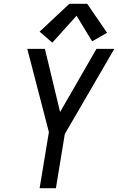

<svg xmlns="http://www.w3.org/2000/svg" viewBox="-20 -993 623 1013"><path d="M189 0H275L322 -286L583 -735H489L297 -402L217 -735H124L238 -296ZM256 -768 384 -910 466 -775 545 -820 440 -973H346L189 -826Z"/></svg>

Font: Iosevka Sparkle Oblique
Style: Regular
Weight: 400
Italic angle: -9°
Designer: Belleve Invis
Foundry: Belleve Invis
Version: Version 4.5.0; ttfautohint (v1.8.3)